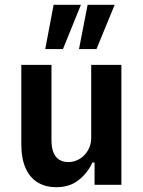

<svg xmlns="http://www.w3.org/2000/svg" viewBox="-20 -772 597 802"><path d="M215 10Q172 10 139 -9Q106 -28 87.5 -68.5Q69 -109 69 -171V-501H195V-187Q195 -155 203.5 -134.5Q212 -114 228 -104.5Q244 -95 266 -95Q291 -95 313 -108.5Q335 -122 348 -145Q361 -168 361 -196V-501H487V0H375V-93H366Q345 -48 307.5 -19Q270 10 215 10ZM310 -567 346 -752H459L383 -567ZM169 -567 204 -752H318L243 -567Z"/></svg>

Font: Nunito Sans 7pt Condensed
Style: Bold
Weight: 700
Width: 3
Designer: Vernon Adams
Foundry: Vernon Adams
Version: Version 3.101;gftools[0.9.27]